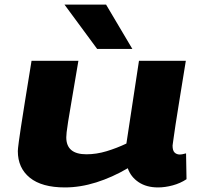

<svg xmlns="http://www.w3.org/2000/svg" viewBox="-20 -810 882 840"><path d="M264 10Q163 10 110.5 -32.5Q58 -75 58 -149Q58 -155 59 -163Q60 -171 62.5 -191.5Q65 -212 71.5 -253.5Q78 -295 89 -365Q100 -435 118 -544H323Q305 -436 294 -373Q283 -310 278 -277.5Q273 -245 271.5 -231.5Q270 -218 270 -209Q270 -135 358 -135Q402 -135 446.5 -148.5Q491 -162 533 -182L588 -544H793Q776 -439 765 -371.5Q754 -304 748 -264.5Q742 -225 739.5 -206Q737 -187 736 -181Q735 -175 735 -173Q735 -151 744 -142.5Q753 -134 767 -134Q770 -134 777 -135Q784 -136 794 -139L796 -26Q769 -8 735.5 1Q702 10 671 10Q621 10 586.5 -13Q552 -36 539 -74Q471 -34 401 -12Q331 10 264 10ZM405 -596 262 -790H444L559 -596Z"/></svg>

Font: Georama ExtraExtended
Style: Bold Italic
Weight: 700
Width: 8
Italic angle: -9°
Designer: Jean-Baptiste Levee
Foundry: Production Type
Version: Version 1.000